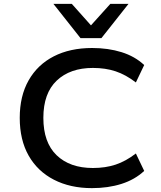

<svg xmlns="http://www.w3.org/2000/svg" viewBox="-20 -962 833 992"><path d="M455 10Q343 10 258.5 -33.5Q174 -77 128 -158Q82 -239 82 -353Q82 -466 128 -547Q174 -628 258 -671Q342 -714 456 -714Q539 -714 608 -692.5Q677 -671 725 -626L682 -536Q630 -576 577.5 -593.5Q525 -611 460 -611Q342 -611 273 -545.5Q204 -480 204 -353Q204 -226 272.5 -160Q341 -94 460 -94Q525 -94 577.5 -111.5Q630 -129 682 -169L725 -79Q677 -34 608 -12Q539 10 455 10ZM396 -765 256 -942H351L450 -831L550 -942H644L504 -765Z"/></svg>

Font: Nunito Sans 7pt SemiExpanded SemiBold
Style: Regular
Weight: 600
Width: 6
Designer: Vernon Adams
Foundry: Vernon Adams
Version: Version 3.101;gftools[0.9.27]